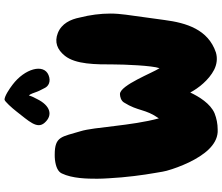

<svg xmlns="http://www.w3.org/2000/svg" viewBox="-86 -892 981 848"><g transform="rotate(-90 404.0 -467.5)"><path d="M497.1 -743.2C548.8 -764.6 525.4 -848.6 454.1 -902.3C437.5 -915 404.3 -937.5 388.7 -937.5C380.9 -937.5 350.6 -903.3 336.9 -885.7C293.9 -830.1 256.8 -793.9 286.1 -760.7C319.3 -722.7 362.3 -734.4 391.6 -794.9L400.4 -812.5C403.3 -817.4 405.3 -827.1 407.2 -830.1C413.1 -824.2 418.9 -806.6 423.8 -793C428.7 -780.3 433.6 -773.4 439.5 -760.7C447.3 -743.2 468.8 -731.4 497.1 -743.2ZM740.2 -231.4 763.7 -402.3C766.6 -424.8 768.6 -447.3 768.6 -469.7C768.6 -513.7 762.7 -559.6 751 -605.5C743.2 -645.5 724.6 -685.5 682.6 -702.1C642.6 -717.8 609.4 -705.1 582 -670.9C543.9 -623 543.9 -535.2 543.9 -454.1C543.9 -411.1 539.1 -285.2 527.3 -252.9C507.8 -281.2 452.1 -427.7 413.1 -427.7C401.4 -427.7 383.8 -422.9 376 -410.2C335.9 -346.7 348.6 -316.4 305.7 -255.9C272.5 -377.9 267.6 -542 249 -601.6C223.6 -684.6 227.5 -715.8 145.5 -715.8C138.7 -715.8 130.9 -715.8 123 -714.8C90.8 -710.9 70.3 -701.2 62.5 -684.6C40 -637.7 39.1 -572.3 39.1 -528.3C39.1 -511.7 40 -495.1 41 -478.5C44.9 -401.4 55.7 -323.2 64.5 -273.4C66.4 -259.8 68.4 -248 70.3 -239.3C72.3 -230.5 73.2 -224.6 74.2 -221.7C83 -189.5 95.7 -156.2 111.3 -123C143.6 -56.6 186.5 0 245.1 3.9H256.8C281.2 3.9 305.7 -1 328.1 -9.8C371.1 -28.3 401.4 -78.1 419.9 -117.2C438.5 -82 474.6 -35.2 520.5 -11.7C543.9 0 570.3 3.9 596.7 -3.9C698.2 -38.1 727.5 -133.8 740.2 -231.4Z"/></g></svg>

Font: Day Care
Style: Regular
Weight: 400
Designer: Noponies
Version: Version 1.000;PS 001.000;hotconv 1.0.88;makeotf.lib2.5.64775